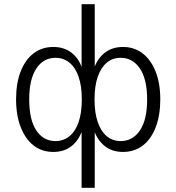

<svg xmlns="http://www.w3.org/2000/svg" viewBox="-20 -720 845 920"><path d="M371 180V-109H378Q363 -54 326.5 -23Q290 8 236 8Q181 8 141.5 -22.5Q102 -53 79.5 -110Q57 -167 57 -244Q57 -321 79 -377.5Q101 -434 141 -464.5Q181 -495 236 -495Q290 -495 327 -464Q364 -433 378 -377H371V-700H434V-377H426Q441 -433 478 -464Q515 -495 569 -495Q623 -495 663 -464.5Q703 -434 725.5 -377.5Q748 -321 748 -244Q748 -167 726 -110Q704 -53 664 -22.5Q624 8 569 8Q515 8 478.5 -23Q442 -54 426 -109H434V180ZM246 -44Q284 -44 312.5 -67Q341 -90 356.5 -134.5Q372 -179 372 -244Q372 -308 356.5 -352.5Q341 -397 312.5 -420Q284 -443 246 -443Q188 -443 154 -391.5Q120 -340 120 -244Q120 -146 154 -95Q188 -44 246 -44ZM558 -44Q616 -44 650.5 -95Q685 -146 685 -244Q685 -340 650.5 -391.5Q616 -443 558 -443Q520 -443 492 -420Q464 -397 448.5 -352.5Q433 -308 433 -244Q433 -179 448.5 -134.5Q464 -90 492 -67Q520 -44 558 -44Z"/></svg>

Font: Nunito Sans 11pt Light
Style: Regular
Weight: 300
Version: Version 3.101;gftools[0.9.27]